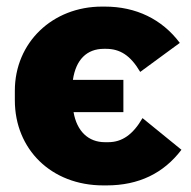

<svg xmlns="http://www.w3.org/2000/svg" viewBox="-20 -551 579 582"><path d="M293 11H303C401 11 476 -26 530 -97L412 -193C383 -143 350 -120 308 -120H298C248 -120 213 -153 203 -211H354V-309H201C210 -370 243 -403 295 -403H301C343 -403 375 -384 405 -333L525 -421C471 -493 392 -531 298 -531H289C139 -531 25 -422 25 -276V-247C25 -99 135 11 293 11Z"/></svg>

Font: Fixel Text ExtraBold
Style: Regular
Weight: 800
Width: 4
Designer: AlfaBravo + MacPaw
Foundry: Kyrylo Tkachov, Marchela Mozhyna, Serhii Makarenko, Maria Weinstein, Zakhar Kryvoshyya
Version: Version 1.211